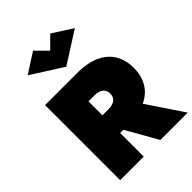

<svg xmlns="http://www.w3.org/2000/svg" viewBox="-283 -1138 1266 1266"><g transform="rotate(-45 350.0 -505.0)"><path d="M348 -930 428 -1010 568 -920 348 -780 128 -920 268 -1010ZM70 -700H365Q468 -700 532.5 -669Q597 -638 627.5 -584Q658 -530 658 -460Q658 -391 627.5 -336.5Q597 -282 532 -251L700 0H445L320 -220H290V0H70ZM345 -515H290V-385H345Q386 -385 407 -402Q428 -419 428 -450Q428 -481 407 -498Q386 -515 345 -515Z"/></g></svg>

Font: Jost* Black
Style: Regular
Weight: 900
Version: Version 3.7